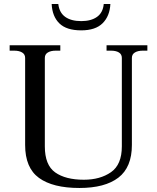

<svg xmlns="http://www.w3.org/2000/svg" viewBox="-20 -925 782 955"><path d="M237 -905H270Q275 -862 304.5 -841Q334 -820 384 -820Q433 -820 462.5 -841Q492 -862 496 -905H529Q526 -845 490.5 -809.5Q455 -774 384 -774Q311 -774 275.5 -808.5Q240 -843 237 -905ZM105 -204V-637Q105 -655 90 -664Q75 -673 51 -673H28V-700H280V-673H257Q233 -673 218 -664Q203 -655 203 -637V-197Q203 -104 254.5 -67.5Q306 -31 397 -31Q478 -31 532 -68.5Q586 -106 586 -197V-637Q586 -655 571.5 -664Q557 -673 532 -673H510V-700H713V-673H690Q666 -673 651 -664Q636 -655 636 -637V-204Q636 -93 569 -41.5Q502 10 375 10Q243 10 174 -40Q105 -90 105 -204Z"/></svg>

Font: TavirajRegular
Style: Regular
Weight: 400
Designer: Katatrad Team
Foundry: CadsonDemak
Version: Version 1.001